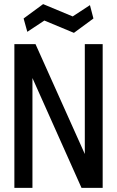

<svg xmlns="http://www.w3.org/2000/svg" viewBox="-20 -915 570 935"><path d="M50 0V-700H153L393 -165V-700H480V0H377L138 -535V0ZM113 -760 95 -825 190 -895 334 -835 418 -890 435 -825 340 -755 196 -815Z"/></svg>

Font: Tektur SemiCondensed
Style: Regular
Weight: 400
Width: 4
Designer: Adam Jagosz
Foundry: Adam Jagosz
Version: Version 1.005;gftools[0.9.30]